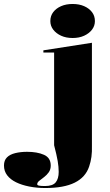

<svg xmlns="http://www.w3.org/2000/svg" viewBox="-185 -730 551 965"><path d="M180 -539Q147 -539 122 -550.5Q97 -562 82.5 -581Q68 -600 68 -624Q68 -650 82.5 -669Q97 -688 122 -699Q147 -710 180 -710Q213 -710 238 -699Q263 -688 277.5 -669Q292 -650 292 -624Q292 -600 277.5 -581Q263 -562 238 -550.5Q213 -539 180 -539ZM43 215Q0 215 -38 207.5Q-76 200 -104.5 186Q-133 172 -149 151Q-165 130 -165 102Q-165 76 -150 61Q-135 46 -108 39.5Q-81 33 -49 33Q2 33 36 48Q70 63 70 102Q70 122 60 136Q50 150 36 160.5Q22 171 12 179Q2 187 2 196Q2 201 11 203Q20 205 41 205Q80 205 95 186.5Q110 168 110 134Q110 109 105 79.5Q100 50 87 0V-466H33V-477L277 -515V0Q278 33 274.5 58.5Q271 84 263 107Q245 161 190.5 188Q136 215 43 215Z"/></svg>

Font: Kalnia SemiBold
Style: Regular
Weight: 600
Designer: Frida Medrano
Foundry: Frida Medrano
Version: Version 1.105